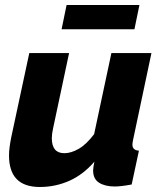

<svg xmlns="http://www.w3.org/2000/svg" viewBox="-20 -737 646 767"><path d="M139 10Q16 10 16 -116Q16 -132 18.5 -150.5Q21 -169 25 -189L97 -525H256L192 -224Q187 -201 187 -185Q187 -125 237 -125Q264 -125 294.5 -142.5Q325 -160 356 -201L425 -525H585L512 -180Q509 -166 509 -159Q509 -137 535 -135L506 0Q463 8 438 8Q400 8 376 -7Q352 -22 352 -56Q352 -66 357 -91Q312 -39 256.5 -14.5Q201 10 139 10ZM226 -620 246 -717H537L517 -620Z"/></svg>

Font: Raleway ExtraBold
Style: Italic
Weight: 800
Italic angle: -12°
Designer: Matt McInerney, Pablo Impallari, Rodrigo Fuenzalida
Foundry: Matt McInerney, Pablo Impallari, Rodrigo Fuenzalida
Version: Version 4.026